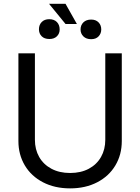

<svg xmlns="http://www.w3.org/2000/svg" viewBox="-20 -991 747 1023"><path d="M628.9 -707V-239.3Q628.9 -167 594.7 -109.6Q560.5 -52.2 498 -19.8Q435.5 12.7 353.5 12.7Q271.5 12.7 209 -19.8Q146.5 -52.2 112.3 -109.6Q78.1 -167 78.1 -239.3V-707H166V-246.1Q166 -194.8 188.7 -154.8Q211.4 -114.7 253.9 -92Q296.4 -69.3 353.5 -69.3Q411.1 -69.3 453.4 -92Q495.6 -114.7 518.3 -154.8Q541 -194.8 541 -246.1V-707ZM389.6 -863.3H329.1L241.2 -970.7H329.1ZM242.2 -888.7Q268.6 -888.7 283.2 -873.5Q297.9 -858.4 297.9 -834Q297.9 -812 283.2 -797.6Q268.6 -783.2 243.2 -783.2Q216.3 -783.2 201.9 -797.9Q187.5 -812.5 187.5 -835Q187.5 -858.4 202.1 -873.5Q216.8 -888.7 242.2 -888.7ZM465.8 -886.7Q490.7 -886.7 505.1 -871.8Q519.5 -856.9 519.5 -834Q519.5 -812.5 505.4 -797.4Q491.2 -782.2 465.8 -782.2Q439.5 -782.2 424.3 -797.1Q409.2 -812 409.2 -834Q409.2 -856.9 424.3 -871.8Q439.5 -886.7 465.8 -886.7Z"/></svg>

Font: Pretendard
Style: Regular
Weight: 400
Designer: Base glyphs from Inter by Rasmus Andersson; Hangeul glyphs from Noto Sans CJK(Source Han Sans) by Jang Soo-young and Kan
Foundry: Kil Hyung-jin
Version: Version 1.309